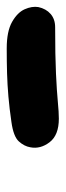

<svg xmlns="http://www.w3.org/2000/svg" viewBox="168 -957 195 571"><g transform="rotate(-90 265.5 -671.5)"><path d="M198 -594Q149 -594 128 -621.5Q107 -649 113 -679Q116 -697 130.5 -713Q145 -729 188 -735Q229 -741 264 -744Q299 -747 333 -748Q367 -749 407 -749Q458 -749 486 -733Q514 -717 523.5 -695.5Q533 -674 530 -655Q525 -632 509.5 -618.5Q494 -605 470 -605Q385 -605 332 -602.5Q279 -600 248 -597Q217 -594 198 -594Z"/></g></svg>

Font: Shantell Sans Light
Style: Bold Italic
Weight: 700
Italic angle: -11°
Version: Version 1.011;[c5ecc13dd]